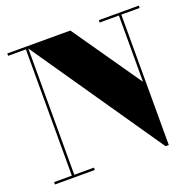

<svg xmlns="http://www.w3.org/2000/svg" viewBox="-132 -886 1046 1033"><g transform="rotate(-20 391.0 -370.0)"><path d="M14.5 -13.5V0H242.5V-13.5H130V-736.5L644 10H662.5V-736.5H767.5V-750H538.5V-736.5H648.5V-357L375.5 -750H14.5V-736.5H116V-13.5Z"/></g></svg>

Font: Bodoni* 16pt Fatface
Style: Regular
Weight: 900
Version: Version 2.3